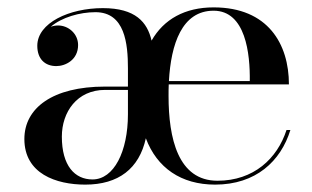

<svg xmlns="http://www.w3.org/2000/svg" viewBox="-20 -490 846 520"><path d="M81 -366C81 -330 102 -311 132.5 -311C157.5 -311 191.5 -328 191.5 -368C191.5 -399 165 -421 137.5 -421C131 -421 124.5 -420 117.5 -417.5C147 -443 196 -457 238.5 -457C318.5 -457 326.5 -371.5 326.5 -304.5V-255.5H264.5C122.5 -255.5 46 -197.5 46 -113.5C46 -19.5 132 10 211 10C301 10 357 -33.5 375 -115.5C405 -35.5 470.5 10 562.5 10C673 10 740.5 -53.5 766.5 -138H756C731 -60.5 667 -0.5 569 -0.5C462 -0.5 436.5 -116 436.5 -230C436.5 -240.5 436.5 -251 437 -261.5H762.5C762.5 -370.5 706 -470 558.5 -470C481 -470 423.5 -438 390.5 -380C379 -430 347 -468 258.5 -468C167.5 -468 81 -428 81 -366ZM656.5 -270.5H437.5C443 -370 472.5 -461 558.5 -461C645.5 -461 657.5 -344 656.5 -270.5ZM230.5 -4C182.5 -4 147.5 -41 147.5 -120C147.5 -186.5 188.5 -246.5 264.5 -246.5H326.5V-180.5C326.5 -79.5 288.5 -4 230.5 -4Z"/></svg>

Font: Bodoni* 24
Style: Regular
Weight: 400
Version: Version 2.3